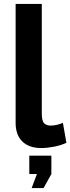

<svg xmlns="http://www.w3.org/2000/svg" viewBox="-20 -750 360 983"><path d="M60 -730H194V-168Q194 -131 206 -119Q218 -107 239 -107Q255 -107 272 -111Q289 -115 302 -121L320 -19Q293 -6 257 1Q221 8 192 8Q129 8 94.5 -25.5Q60 -59 60 -121ZM142 213 169 141H130V47H243V141L203 213Z"/></svg>

Font: Raleway
Style: Bold
Weight: 700
Designer: Matt McInerney, Pablo Impallari, Rodrigo Fuenzalida
Foundry: Matt McInerney, Pablo Impallari, Rodrigo Fuenzalida
Version: Version 4.026